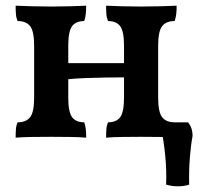

<svg xmlns="http://www.w3.org/2000/svg" viewBox="-20 -481 715 675"><path d="M353 3Q353 -15 354 -27.5Q355 -40 360 -51Q389 -51 402.5 -69Q416 -87 416 -138V-320Q416 -371 402.5 -389Q389 -407 360 -407Q355 -418 354 -431Q353 -444 353 -461Q375 -460 407.5 -459Q440 -458 475 -458Q511 -458 545 -459Q579 -460 601 -461Q601 -444 599.5 -431Q598 -418 594 -407Q564 -407 550 -389Q536 -371 536 -320V-138Q536 -87 550 -69Q564 -51 594 -51Q598 -40 599.5 -27.5Q601 -15 601 3Q579 1 545 0.5Q511 0 475 0Q440 0 407.5 0.5Q375 1 353 3ZM35 3Q35 -15 36 -27.5Q37 -40 42 -51Q72 -51 86 -69Q100 -87 100 -138V-320Q100 -371 86 -389Q72 -407 42 -407Q37 -418 36 -431Q35 -444 35 -461Q58 -460 91.5 -459Q125 -458 161 -458Q196 -458 228.5 -459Q261 -460 283 -461Q283 -444 281.5 -431Q280 -418 276 -407Q247 -407 233.5 -389Q220 -371 220 -320V-138Q220 -87 233.5 -69Q247 -51 276 -51Q280 -40 281.5 -27.5Q283 -15 283 3Q261 1 228.5 0.5Q196 0 161 0Q125 0 91.5 0.5Q58 1 35 3ZM215 -202V-259H420V-209Q392 -209 354 -208.5Q316 -208 279 -206.5Q242 -205 215 -202ZM564 168Q566 119 561 67.5Q556 16 547 -29V-51H641Q657 -32 657 -3Q651 29 647.5 72.5Q644 116 645 168Q628 174 606 174Q584 174 564 168Z"/></svg>

Font: Vollkorn SemiBold
Style: Regular
Weight: 600
Designer: Friedrich Althausen
Foundry: Friedrich Althausen
Version: Version 5.000